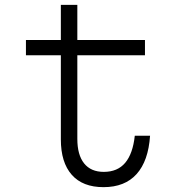

<svg xmlns="http://www.w3.org/2000/svg" viewBox="-20 -758 740 792"><path d="M299 -738V-593H578V-530H299V-185Q299 -119 327 -84Q355 -49 408 -49Q465 -49 496.5 -86.5Q528 -124 536 -198H599Q592 -94 543.5 -40Q495 14 407 14Q321 14 276 -37Q231 -88 231 -183V-530H87V-593H231V-738Z"/></svg>

Font: Martian Mono SemiExpanded ExtraLight
Style: Regular
Weight: 250
Monospace: yes
Version: Version 0.930